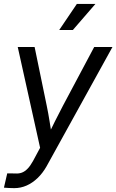

<svg xmlns="http://www.w3.org/2000/svg" viewBox="-31 -765 600 990"><path d="M-10.7 202.6 6.3 128.9 47.9 129.4Q66.4 130.9 82 125Q97.7 119.1 111.8 104.2Q126 89.4 139.6 64.5L175.8 -2.9L60.5 -522.5H147.5L210 -219.7Q218.3 -179.7 224.6 -139.6Q231 -99.6 237.3 -60.1H213.4Q232.4 -99.6 252.4 -139.6Q272.5 -179.7 293.5 -219.7L454.6 -522.5H548.8L209 92.8Q189 127.9 162.8 153.1Q136.7 178.2 106.2 191.7Q75.7 205.1 42.5 205.1Q27.8 205.1 14.2 204.3Q0.5 203.6 -10.7 202.6ZM274.4 -610.4 365.2 -744.6H460.9L344.7 -610.4Z"/></svg>

Font: Inter 28pt
Style: Italic
Weight: 400
Italic angle: -9.3988°
Designer: Rasmus Andersson
Foundry: rsms
Version: Version 4.001;git-66647c0bb